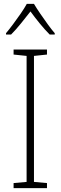

<svg xmlns="http://www.w3.org/2000/svg" viewBox="-20 -969 312 989"><path d="M222 0H50V-26L117 -32V-681L50 -688V-714H222V-688L155 -681V-32L222 -26ZM155 -949Q168 -927 187.5 -898.5Q207 -870 227 -842.5Q247 -815 262 -798V-791H236Q211 -816 184.5 -848.5Q158 -881 137 -910Q115 -882 88.5 -849Q62 -816 37 -791H11V-798Q27 -817 47.5 -844.5Q68 -872 87 -899.5Q106 -927 118 -949Z"/></svg>

Font: Noto Sans Kannada SemiCondensed ExtraLight
Style: Regular
Weight: 200
Width: 4
Designer: Jelle Bosma - Monotype Design Team
Foundry: Monotype Imaging Inc.
Version: Version 2.005; ttfautohint (v1.8.4.7-5d5b)